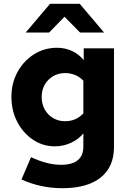

<svg xmlns="http://www.w3.org/2000/svg" viewBox="-20 -770 682 1009"><path d="M307 219Q249 219 194.5 207Q140 195 93 173L143 56Q186 76 225 86Q264 96 301 96Q359 96 388.5 72Q418 48 418 1V-69Q393 -38 353 -19.5Q313 -1 268 -1Q205 -1 153 -36Q101 -71 70.5 -130Q40 -189 40 -261Q40 -333 72 -391.5Q104 -450 158.5 -484.5Q213 -519 280 -519Q321 -519 357.5 -502.5Q394 -486 420 -454V-516H579V3Q579 107 509 163Q439 219 307 219ZM322 -133Q351 -133 375 -143.5Q399 -154 418 -174V-346Q399 -366 374.5 -376Q350 -386 322 -386Q287 -386 259 -369.5Q231 -353 215 -325Q199 -297 199 -260Q199 -224 215 -195Q231 -166 259 -149.5Q287 -133 322 -133ZM401 -599 319 -682 238 -599H115L243 -750H399L527 -599Z"/></svg>

Font: Red Hat Text
Style: Bold
Weight: 700
Designer: Pentagram, MCKL
Foundry: MCKL
Version: Version 1.030